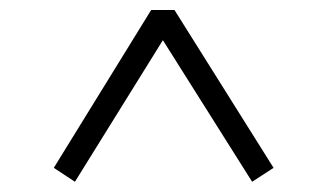

<svg xmlns="http://www.w3.org/2000/svg" viewBox="-20 -579 643 379"><path d="M86.2 -247.7 278.4 -559.3H324.4L520 -247.7L477.7 -220.2L285.3 -525.4H317.5L127.9 -220.2Z"/></svg>

Font: Early Summer Mincho VF
Style: Regular
Weight: 250
Designer: GuiWonder
Version: Version 1.002